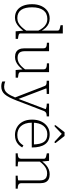

<svg xmlns="http://www.w3.org/2000/svg" viewBox="994 -1820 1057 3086"><g transform="rotate(90 1523.0 -277.5)"><path d="M518 -78Q518 -56 540.5 -49Q563 -42 600 -38L605 -37V0H484L472 -137V-140V-675Q472 -690 463.5 -697.5Q455 -705 438 -709.5Q421 -714 395 -720L386 -722V-758H518ZM279 -547Q323 -547 360 -530.5Q397 -514 427 -482.5Q457 -451 481 -405L476 -358Q455 -404 427.5 -438Q400 -472 364.5 -490.5Q329 -509 284 -509Q239 -509 204 -493Q169 -477 145.5 -445.5Q122 -414 110 -368Q98 -322 98 -264Q98 -208 108 -164Q118 -120 139 -89.5Q160 -59 193 -43Q226 -27 271 -27Q313 -27 348.5 -45.5Q384 -64 415 -97Q446 -130 476 -175L480 -132Q448 -87 414 -55Q380 -23 343.5 -6Q307 11 264 11Q194 11 146 -23.5Q98 -58 73 -119.5Q48 -181 48 -264Q48 -348 76.5 -411.5Q105 -475 156.5 -511Q208 -547 279 -547Z M803 -537V-151Q803 -110 813.5 -83.5Q824 -57 848 -44Q872 -31 912 -31Q948 -31 980 -46Q1012 -61 1041.5 -89.5Q1071 -118 1100 -158L1104 -120Q1072 -78 1039 -48.5Q1006 -19 971 -4.5Q936 10 897 10Q851 10 820 -6.5Q789 -23 773 -57Q757 -91 757 -141V-446Q757 -480 734.5 -491Q712 -502 673 -502H667V-537ZM1140 -537V-78Q1140 -64 1150 -56Q1160 -48 1178.5 -44.5Q1197 -41 1222 -38L1229 -37V0H1106L1095 -126V-130V-446Q1095 -480 1071.5 -491Q1048 -502 1006 -502H998V-537Z M1577 -29 1571 -6 1552 23 1363 -466Q1358 -480 1347.5 -487Q1337 -494 1321.5 -496.5Q1306 -499 1285 -499H1278V-537H1490V-499H1485Q1465 -499 1445.5 -498.5Q1426 -498 1413.5 -496.5Q1401 -495 1401 -492ZM1597 -17Q1571 50 1546.5 98Q1522 146 1496.5 175Q1471 204 1440 217.5Q1409 231 1370 231Q1344 231 1321.5 225.5Q1299 220 1290 214V167Q1293 168 1304.5 172.5Q1316 177 1334.5 181Q1353 185 1373 185Q1404 185 1428 174.5Q1452 164 1473 140.5Q1494 117 1514.5 77Q1535 37 1560 -20L1567 -37L1734 -479Q1734 -485 1722 -489.5Q1710 -494 1691 -497Q1672 -500 1652 -500H1646V-537H1851V-499H1845Q1828 -499 1812 -495.5Q1796 -492 1784 -482Q1772 -472 1764 -453Z M1952 -263Q1952 -202 1967 -157.5Q1982 -113 2008.5 -84Q2035 -55 2071 -41Q2107 -27 2150 -27Q2199 -27 2231 -41.5Q2263 -56 2283.5 -79Q2304 -102 2318 -125L2350 -105Q2331 -71 2303.5 -44.5Q2276 -18 2238 -3.5Q2200 11 2150 11Q2082 11 2025.5 -21Q1969 -53 1936 -114.5Q1903 -176 1903 -264Q1903 -348 1933 -411.5Q1963 -475 2016.5 -511Q2070 -547 2138 -547Q2193 -547 2233 -528Q2273 -509 2299 -472.5Q2325 -436 2338 -382.5Q2351 -329 2351 -259H1935V-294H2319L2303 -279Q2301 -341 2291 -384.5Q2281 -428 2261.5 -455.5Q2242 -483 2211.5 -496Q2181 -509 2138 -509Q2095 -509 2060.5 -492.5Q2026 -476 2002 -445Q1978 -414 1965 -368Q1952 -322 1952 -263ZM2166 -786H2105L1993 -642V-627H2013L2149 -758H2114L2256 -627H2279V-642Z M2445 0V-34H2448Q2474 -34 2493 -38.5Q2512 -43 2522 -55.5Q2532 -68 2532 -90V-454Q2532 -469 2523.5 -476.5Q2515 -484 2498 -489Q2481 -494 2455 -499L2445 -501V-537H2566L2577 -415L2578 -411V-44Q2578 -41 2590 -38.5Q2602 -36 2619 -35Q2636 -34 2650 -34H2654V0ZM3013 0H2804V-33H2807Q2821 -33 2838 -34.5Q2855 -36 2867.5 -38Q2880 -40 2880 -43V-386Q2880 -427 2869 -453Q2858 -479 2833 -492.5Q2808 -506 2766 -506Q2729 -506 2696 -491.5Q2663 -477 2633 -449.5Q2603 -422 2574 -383L2570 -420Q2601 -462 2634.5 -490.5Q2668 -519 2705 -533Q2742 -547 2781 -547Q2829 -547 2861 -530.5Q2893 -514 2909 -480.5Q2925 -447 2925 -396V-89Q2925 -68 2935.5 -55.5Q2946 -43 2965 -38.5Q2984 -34 3010 -34H3013Z"/></g></svg>

Font: Roboto Serif 20pt Thin
Style: Regular
Weight: 250
Version: Version 1.008